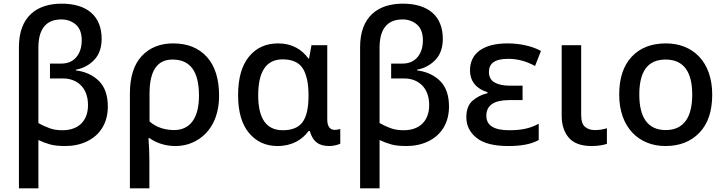

<svg xmlns="http://www.w3.org/2000/svg" viewBox="-20 -785 3947 1045"><path d="M189 240.2V-22.9C210.4 -12.7 231.4 -4.9 252.4 1C272.9 6.8 300.3 9.8 335 9.8C378.4 9.8 417.5 1.5 452.6 -15.1C522.5 -48.3 566.9 -113.3 566.9 -205.1C566.9 -265.6 550.8 -312 518.6 -344.2C486.3 -376 444.3 -395.5 393.1 -401.9V-405.8C433.1 -413.1 466.3 -431.2 493.2 -459.5C520 -487.8 533.2 -525.9 533.2 -574.2C533.2 -697.8 453.1 -765.1 315.9 -765.1C182.6 -765.1 83 -696.8 83 -528.8V240.2ZM320.8 -76.2C293.5 -76.2 270 -79.6 250.5 -86.9C231 -93.8 210.4 -103 189 -115.2V-525.9C189 -646.5 248 -679.2 314 -679.2C344.7 -679.2 370.6 -669.9 392.6 -651.4C414.1 -632.3 424.8 -604 424.8 -565.9C424.8 -527.8 415 -497.1 395.5 -474.1C376 -450.7 348.6 -439 314 -439H252V-357.9H324.2C394 -357.9 459 -313.5 459 -212.9C459 -126.5 406.2 -76.2 320.8 -76.2Z M793 240.2V99.1C793 44.4 790.5 -7.8 788.1 -33.2H793.9C831.5 -6.3 880.9 9.8 934.1 9.8C978 9.8 1018.1 -1 1054.2 -22.9C1126 -65.9 1172.4 -147.5 1172.4 -264.2C1172.4 -355.5 1150.4 -425.8 1106 -475.1C1061.5 -524.4 1000 -548.8 922.4 -548.8C851.6 -548.8 794.4 -525.9 751.5 -480C708.5 -434.1 687 -365.7 687 -274.9V240.2ZM927.2 -77.1C877.9 -77.1 829.1 -92.3 793.9 -124V-275.9C793.9 -399.4 835.4 -460.9 918.9 -460.9C1012.7 -460.9 1063 -400.4 1063 -264.2C1063 -139.6 1012.7 -77.1 927.2 -77.1Z M1490.2 9.8C1570.3 9.8 1626 -25.4 1659.2 -71.8H1666C1683.6 -10.7 1718.3 9.8 1772.9 9.8C1783.7 9.8 1794.9 8.3 1807.1 5.4C1819.3 2.4 1827.6 -0.5 1832 -2.9V-83C1826.7 -80.6 1812.5 -78.1 1802.2 -78.1C1779.3 -78.1 1761.2 -92.8 1761.2 -133.8V-539.1H1675.3L1662.1 -466.8H1658.2C1623.5 -515.1 1570.3 -548.8 1494.1 -548.8C1427.2 -548.8 1374.5 -524.9 1335 -476.6C1295.4 -428.2 1275.9 -358.4 1275.9 -267.1C1275.9 -177.7 1295.4 -108.9 1335 -61.5C1374.5 -14.2 1426.3 9.8 1490.2 9.8ZM1519 -76.2C1429.7 -76.2 1385.3 -139.6 1385.3 -266.1C1385.3 -393.6 1427.7 -461.9 1518.1 -461.9C1570.8 -461.9 1607.4 -445.3 1628.4 -412.1C1648.9 -378.4 1659.2 -330.6 1659.2 -268.1V-262.2C1659.2 -198.2 1648.4 -150.9 1627.4 -121.1C1606 -91.3 1569.8 -76.2 1519 -76.2Z M2045.9 240.2V-22.9C2067.4 -12.7 2088.4 -4.9 2109.4 1C2129.9 6.8 2157.2 9.8 2191.9 9.8C2235.4 9.8 2274.4 1.5 2309.6 -15.1C2379.4 -48.3 2423.8 -113.3 2423.8 -205.1C2423.8 -265.6 2407.7 -312 2375.5 -344.2C2343.3 -376 2301.3 -395.5 2250 -401.9V-405.8C2290 -413.1 2323.2 -431.2 2350.1 -459.5C2377 -487.8 2390.1 -525.9 2390.1 -574.2C2390.1 -697.8 2310.1 -765.1 2172.9 -765.1C2039.6 -765.1 1939.9 -696.8 1939.9 -528.8V240.2ZM2177.7 -76.2C2150.4 -76.2 2127 -79.6 2107.4 -86.9C2087.9 -93.8 2067.4 -103 2045.9 -115.2V-525.9C2045.9 -646.5 2105 -679.2 2170.9 -679.2C2201.7 -679.2 2227.5 -669.9 2249.5 -651.4C2271 -632.3 2281.7 -604 2281.7 -565.9C2281.7 -527.8 2272 -497.1 2252.4 -474.1C2232.9 -450.7 2205.6 -439 2170.9 -439H2108.9V-357.9H2181.2C2251 -357.9 2315.9 -313.5 2315.9 -212.9C2315.9 -126.5 2263.2 -76.2 2177.7 -76.2Z M2747.1 9.8C2813.5 9.8 2869.1 1 2912.1 -22.9V-111.8C2866.7 -86.4 2818.8 -76.2 2752 -76.2C2671.9 -76.2 2627 -100.1 2627 -154.8C2627 -211.9 2668.5 -240.2 2752 -240.2H2824.2V-318.8H2752C2720.7 -318.8 2694.3 -324.2 2673.3 -335.4C2651.9 -346.7 2641.1 -366.2 2641.1 -394C2641.1 -437.5 2670.4 -464.8 2745.1 -464.8C2799.8 -464.8 2845.2 -451.2 2892.1 -425.8L2924.3 -507.8C2881.3 -531.7 2814.9 -548.8 2742.2 -548.8C2609.9 -548.8 2538.1 -494.1 2538.1 -402.8C2538.1 -340.3 2574.2 -301.3 2633.3 -283.2V-277.8C2601.1 -270 2573.7 -256.3 2551.8 -236.8C2529.3 -216.8 2518.1 -187 2518.1 -147C2518.1 -101.6 2536.6 -64.5 2573.7 -34.7C2610.4 -4.9 2668.5 9.8 2747.1 9.8Z M3200.2 9.8C3234.9 9.8 3264.2 4.4 3283.2 -2V-86.9C3263.2 -80.6 3242.7 -77.1 3215.8 -77.1C3195.3 -77.1 3178.2 -83 3164.1 -94.7C3149.9 -106 3143.1 -128.4 3143.1 -161.1V-539.1H3037.1V-155.8C3037.1 -106 3049.8 -65.9 3075.7 -35.6C3101.6 -5.4 3143.1 9.8 3200.2 9.8Z M3856.4 -270C3856.4 -449.2 3751 -548.8 3604.5 -548.8C3525.9 -548.8 3463.9 -524.9 3418.5 -476.6C3373 -428.2 3350.1 -359.4 3350.1 -270C3350.1 -92.3 3456.5 9.8 3601.6 9.8C3679.2 9.8 3741.2 -14.6 3787.6 -63.5C3833.5 -111.8 3856.4 -180.7 3856.4 -270ZM3459.5 -270C3459.5 -392.6 3502.4 -460.9 3602.5 -460.9C3702.1 -460.9 3747.6 -392.6 3747.6 -270C3747.6 -148.9 3703.1 -77.1 3603.5 -77.1C3503.4 -77.1 3459.5 -148.9 3459.5 -270Z"/></svg>

Font: Noto Reveo Sans
Style: Regular
Weight: 500
Designer: Monotype Design Team
Foundry: Monotype Imaging Inc.
Version: Version 2.007